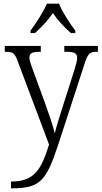

<svg xmlns="http://www.w3.org/2000/svg" viewBox="-20 -786 553 1045"><path d="M146 -619V-606H170C209 -641 240 -674 268 -715C295 -674 327 -641 366 -606H390V-619C361 -657 319 -721 301 -766H235C217 -721 174 -657 146 -619ZM40 202V239H45C200 239 232 197 297 1L439 -435C458 -496 468 -504 509 -504H513V-536H330V-504H346C387 -504 400 -494 400 -471C400 -457 394 -436 387 -412L318 -195C302 -143 287 -99 278 -60C270 -97 247 -164 225 -225L158 -408C146 -441 140 -459 140 -471C140 -494 152 -504 193 -504H202V-536H6V-504H9C52 -504 60 -497 77 -451L247 1C204 136 169 202 40 202Z"/></svg>

Font: Noto Serif Georgian SemiCondensed Light
Style: Regular
Weight: 300
Width: 4
Designer: Monotype Design Team, Akaki Razmadze
Foundry: Google LLC
Version: Version 2.003